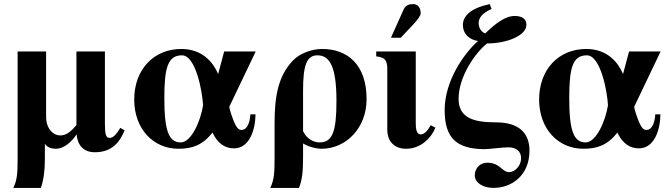

<svg xmlns="http://www.w3.org/2000/svg" viewBox="-20 -712 3270 937"><path d="M199 -9H200C210 8 234 14 253 14C290 14 328 -17 353 -55H354C359 -4 386 31 444 31C530 31 567 -24 588 -76L567 -88C553 -65 536 -39 515 -39C496 -39 492 -58 492 -111V-461H353V-102C324 -66 300 -51 274 -51C241 -51 205 -82 205 -143V-461H66V67C66 135 63 168 45 205H179C192 173 199 120 199 68Z M1202 -154C1199 -104 1181 -78 1160 -78C1146 -78 1133 -80 1108 -156C1105 -165 1099 -186 1099 -191L1228 -461H1074L1045 -352H1044C1021 -406 969 -473 865 -473C730 -473 635 -373 635 -226C635 -84 727 14 851 14C920 14 970 -5 1017 -65C1041 -14 1076 12 1122 12C1197 12 1226 -77 1227 -154ZM971 -198C960 -126 915 -17 862 -17C804 -17 782 -73 782 -233C782 -382 799 -442 868 -442C936 -442 968 -262 971 -198Z M1549 14C1668 14 1769 -86 1769 -228C1769 -398 1675 -473 1552 -473C1501 -473 1442 -451 1410 -417C1340 -344 1320 -248 1320 -113V55C1320 131 1318 166 1299 205H1439C1455 166 1459 124 1459 54V-12C1487 5 1524 14 1550 14ZM1459 -271C1459 -394 1477 -442 1529 -442C1588 -442 1622 -389 1622 -220C1622 -71 1603 -17 1540 -17C1526 -17 1484 -21 1459 -72Z M1888 -528H1936L1999 -595C2018 -616 2033 -635 2033 -648C2033 -674 2020 -692 1996 -692C1976 -692 1959 -687 1949 -664ZM2082 -101C2069 -78 2053 -56 2033 -56C2011 -56 2009 -88 2009 -112V-461H1816V-437C1856 -432 1870 -421 1870 -376V-77C1870 -31 1897 14 1962 14C2032 14 2084 -37 2105 -89Z M2370 -692C2277 -672 2239 -634 2239 -590C2239 -547 2270 -518 2313 -512C2248 -455 2150 -320 2150 -175C2150 -39 2207 15 2344 16C2368 16 2429 7 2461 7C2499 7 2523 26 2523 60C2523 99 2491 128 2465 128C2429 128 2421 82 2358 82C2323 82 2297 109 2297 144C2297 176 2331 205 2389 205C2475 205 2564 146 2564 23C2564 -59 2517 -115 2399 -115C2292 -115 2218 -136 2218 -230C2218 -338 2299 -454 2357 -500C2453 -500 2549 -538 2549 -591C2549 -620 2528 -634 2492 -634C2444 -634 2397 -596 2348 -549C2332 -554 2316 -572 2316 -600C2316 -623 2332 -648 2379 -668Z M3178 -154C3175 -104 3157 -78 3136 -78C3122 -78 3109 -80 3084 -156C3081 -165 3075 -186 3075 -191L3204 -461H3050L3021 -352H3020C2997 -406 2945 -473 2841 -473C2706 -473 2611 -373 2611 -226C2611 -84 2703 14 2827 14C2896 14 2946 -5 2993 -65C3017 -14 3052 12 3098 12C3173 12 3202 -77 3203 -154ZM2947 -198C2936 -126 2891 -17 2838 -17C2780 -17 2758 -73 2758 -233C2758 -382 2775 -442 2844 -442C2912 -442 2944 -262 2947 -198Z"/></svg>

Font: XITS Math
Style: Bold
Weight: 700
Designer: MicroPress Inc., with final additions and corrections provided by Coen Hoffman, Elsevier (retired)
Version: Version 1.105